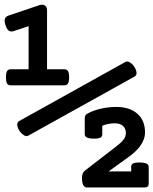

<svg xmlns="http://www.w3.org/2000/svg" viewBox="-31 -701 660 826"><path d="M92 -588.4 28 -567.2Q17 -563.5 8.2 -568Q-0.5 -572.5 -7.1 -592Q-12.8 -609.1 -10.1 -619.3Q-7.5 -629.5 5.6 -634L137.2 -678.4Q143.7 -680.8 149.8 -680.8Q155.9 -680.8 160.8 -678.2Q165.7 -675.5 168.6 -670.2Q171.4 -664.9 171.4 -656.4V-403.1H245.2Q256.6 -403.1 261.5 -395Q266.4 -386.8 266.4 -368.5Q266.4 -350.2 261.5 -342Q256.6 -333.9 245.2 -333.9H15.3Q3.5 -333.9 -1 -342Q-5.4 -350.2 -5.4 -368.5Q-5.4 -386.8 -0.8 -395Q3.9 -403.1 15.3 -403.1H92ZM90.3 -117.2Q82 -112.8 72.3 -118.9Q62.5 -125 54.7 -135.3Q50.3 -141.1 47.4 -147.9Q44.4 -154.8 43.5 -160.9Q42.5 -167 44.2 -172.1Q45.9 -177.2 51.3 -180.2L508.8 -434.6Q517.1 -439 527.6 -432.6Q538.1 -426.3 545.9 -415Q554.2 -403.3 556.2 -390.4Q558.1 -377.4 547.9 -371.6ZM409 -124.1Q409 -114.3 402.1 -109.5Q395.2 -104.6 374 -104.6Q352.3 -104.6 343 -109.5Q333.6 -114.3 333.6 -124.1V-194.6Q333.6 -206 346.2 -212.9Q373.1 -227.1 406 -234.1Q438.8 -241 469.4 -241Q499.5 -241 522.6 -233Q545.6 -225.1 561.3 -210.6Q577 -196.2 585 -176.2Q592.9 -156.3 592.9 -132.3Q592.9 -115.6 587.4 -100.9Q581.9 -86.2 572.1 -72.8Q562.3 -59.4 548.3 -46.7Q534.2 -34.1 517.1 -21.9L436.3 36.3H533.4V17.6Q533.4 12.7 534.8 9Q536.2 5.4 540.1 2.9Q544 0.5 550.9 -0.7Q557.8 -1.9 568.4 -1.9Q590 -1.9 599.4 2.9Q608.8 7.8 608.8 17.6V86.8Q608.8 97 604.5 101.3Q600.2 105.6 590 105.6H343.4Q333.6 105.6 327.7 96Q321.8 86.4 321.8 64.8Q321.8 52.6 324.8 45.3Q327.9 38 333.2 33.9L466.5 -69.1Q488.5 -85.4 499.5 -99.1Q510.5 -112.7 510.5 -128.6Q510.5 -148.1 498.1 -159.3Q485.7 -170.5 462.8 -170.5Q449.4 -170.5 435.1 -167.9Q420.8 -165.2 409 -159.9Z"/></svg>

Font: Courier Prime
Style: Bold
Weight: 700
Monospace: yes
Designer: Alan Dague-Greene
Foundry: Quote-Unquote Apps
Version: Version 1.202